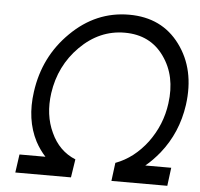

<svg xmlns="http://www.w3.org/2000/svg" viewBox="-51 -765 850 818"><g transform="rotate(5 373.5 -356.0)"><path d="M469 -712Q327 -712 220 -606Q114 -502 93 -350Q76 -230 123 -139Q132 -122 143 -106.5Q154 -91 166 -78H55L44 0H282L294 -78Q223 -107 189 -182Q154 -256 167 -350Q184 -469 266 -551Q349 -634 457 -634Q566 -634 625 -551Q655 -509 665.5 -459Q676 -409 668 -350Q656 -258 600 -182Q572 -145 538.5 -119Q505 -93 465 -78L455 0H694L704 -78H593Q609 -91 624 -106.5Q639 -122 653 -139Q726 -230 743 -350Q764 -503 686 -608Q609 -712 469 -712Z"/></g></svg>

Font: Unageo
Style: Regular-Italic
Weight: 400
Designer: Richard Sepsi
Foundry: Richard Sepsi
Version: Version 2.000